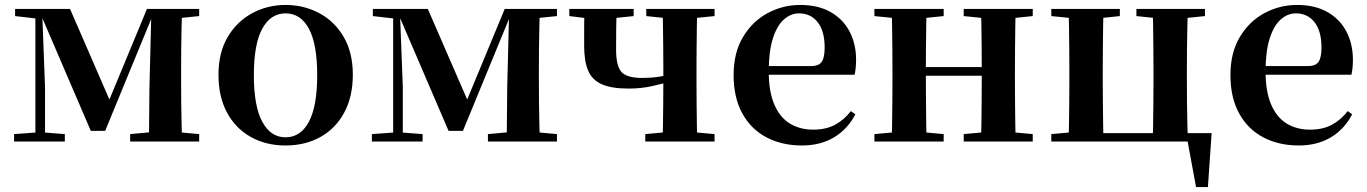

<svg xmlns="http://www.w3.org/2000/svg" viewBox="-20 -572 5525 776"><path d="M347 -43 146 -511H136V-536H263L433 -145H412L574 -536H607V-512H598L405 -43ZM582 0 584 -218 592 -536H716Q715 -511 714 -468.5Q713 -426 712.5 -381Q712 -336 712 -301V-235Q712 -200 712.5 -154.5Q713 -109 714 -67Q715 -25 716 0ZM37 0V-30L133 -37H152L242 -30V0ZM506 0V-30L614 -40H677L785 -30V0ZM41 -507V-536H148V-496H137ZM123 0V-536H150L162 -220V0ZM645 -496V-536H785V-507L677 -496Z M1134 16Q1055 16 993.5 -18.5Q932 -53 897.5 -117Q863 -181 863 -270Q863 -359 900 -422Q937 -485 999 -518.5Q1061 -552 1134 -552Q1208 -552 1270 -519Q1332 -486 1369 -423Q1406 -360 1406 -270Q1406 -181 1371 -116.5Q1336 -52 1274.5 -18Q1213 16 1134 16ZM1134 -17Q1195 -17 1228.5 -80Q1262 -143 1262 -268Q1262 -394 1228.5 -456Q1195 -518 1134 -518Q1074 -518 1040 -456Q1006 -394 1006 -268Q1006 -143 1040 -80Q1074 -17 1134 -17Z M1793 -43 1592 -511H1582V-536H1709L1879 -145H1858L2020 -536H2053V-512H2044L1851 -43ZM2028 0 2030 -218 2038 -536H2162Q2161 -511 2160 -468.5Q2159 -426 2158.5 -381Q2158 -336 2158 -301V-235Q2158 -200 2158.5 -154.5Q2159 -109 2160 -67Q2161 -25 2162 0ZM1483 0V-30L1579 -37H1598L1688 -30V0ZM1952 0V-30L2060 -40H2123L2231 -30V0ZM1487 -507V-536H1594V-496H1583ZM1569 0V-536H1596L1608 -220V0ZM2091 -496V-536H2231V-507L2123 -496Z M2521 -214Q2451 -214 2412 -231.5Q2373 -249 2357 -287Q2341 -325 2341 -386Q2341 -433 2341 -468Q2341 -503 2342 -536H2473Q2471 -499 2470.5 -460.5Q2470 -422 2470 -371Q2470 -306 2491.5 -281.5Q2513 -257 2575 -257Q2610 -257 2640.5 -261.5Q2671 -266 2710 -277V-248Q2664 -235 2618 -224.5Q2572 -214 2521 -214ZM2658 0Q2659 -25 2659.5 -67Q2660 -109 2660.5 -155.5Q2661 -202 2661 -238V-301Q2661 -336 2660.5 -381Q2660 -426 2659.5 -468.5Q2659 -511 2658 -536H2798Q2797 -511 2796.5 -468.5Q2796 -426 2795.5 -381Q2795 -336 2795 -301V-235Q2795 -200 2795.5 -154.5Q2796 -109 2796.5 -67Q2797 -25 2798 0ZM2281 -507V-536H2541V-507L2435 -496H2371ZM2588 0V-30L2696 -40H2758L2868 -30V0ZM2592 -507V-536H2868V-507L2759 -496H2697Z M3221 16Q3141 16 3078.5 -16.5Q3016 -49 2980.5 -113Q2945 -177 2945 -269Q2945 -359 2983 -422.5Q3021 -486 3082.5 -519Q3144 -552 3214 -552Q3288 -552 3338.5 -522.5Q3389 -493 3414.5 -443Q3440 -393 3440 -331Q3440 -296 3434 -270H3003V-305H3258Q3290 -305 3301.5 -322.5Q3313 -340 3313 -380Q3313 -446 3285 -482Q3257 -518 3209 -518Q3176 -518 3148 -493Q3120 -468 3103.5 -416Q3087 -364 3087 -283Q3087 -201 3110 -148.5Q3133 -96 3173.5 -72Q3214 -48 3266 -48Q3319 -48 3355.5 -68Q3392 -88 3419 -123L3437 -110Q3406 -50 3351 -17Q3296 16 3221 16Z M3583 0Q3585 -25 3585.5 -67Q3586 -109 3586.5 -154.5Q3587 -200 3587 -235V-301Q3587 -336 3586.5 -381Q3586 -426 3585.5 -468.5Q3585 -511 3583 -536H3725Q3724 -511 3723.5 -468Q3723 -425 3722.5 -378Q3722 -331 3722 -292V-271Q3722 -218 3722.5 -165Q3723 -112 3723.5 -68.5Q3724 -25 3725 0ZM3944 0Q3946 -25 3946.5 -68.5Q3947 -112 3947.5 -165Q3948 -218 3948 -271V-292Q3948 -331 3947.5 -378Q3947 -425 3946.5 -468Q3946 -511 3944 -536H4085Q4084 -511 4083.5 -468.5Q4083 -426 4082.5 -381Q4082 -336 4082 -301V-235Q4082 -200 4082.5 -154.5Q4083 -109 4083.5 -67Q4084 -25 4085 0ZM3514 0V-30L3624 -40H3686L3794 -30V0ZM3514 -507V-536H3794V-507L3686 -496H3624ZM3875 0V-30L3984 -40H4047L4154 -30V0ZM3875 -507V-536H4154V-507L4047 -496H3984ZM3654 -266V-301H4014V-266Z M4298 0Q4300 -25 4300.5 -67Q4301 -109 4301.5 -154.5Q4302 -200 4302 -235V-301Q4302 -336 4301.5 -381Q4301 -426 4300.5 -468.5Q4300 -511 4298 -536H4440Q4439 -511 4438.5 -468.5Q4438 -426 4437.5 -381Q4437 -336 4437 -301V-235Q4437 -200 4437.5 -154.5Q4438 -109 4438.5 -67Q4439 -25 4440 0ZM4639 0Q4640 -25 4640.5 -67Q4641 -109 4641.5 -154.5Q4642 -200 4642 -235V-301Q4642 -336 4641.5 -381Q4641 -426 4640.5 -468.5Q4640 -511 4639 -536H4781Q4780 -511 4779 -468.5Q4778 -426 4777.5 -381Q4777 -336 4777 -301V-235Q4777 -200 4777.5 -154.5Q4778 -109 4779 -67Q4780 -25 4781 0ZM4814 184 4774 -33 4823 0H4368V-34H4877L4862 184ZM4229 -507V-536H4506V-507L4401 -496H4339ZM4573 -507V-536H4850V-507L4743 -496H4680ZM4229 0V-30L4339 -40H4369V0Z M5229 16Q5149 16 5086.5 -16.5Q5024 -49 4988.5 -113Q4953 -177 4953 -269Q4953 -359 4991 -422.5Q5029 -486 5090.5 -519Q5152 -552 5222 -552Q5296 -552 5346.5 -522.5Q5397 -493 5422.5 -443Q5448 -393 5448 -331Q5448 -296 5442 -270H5011V-305H5266Q5298 -305 5309.5 -322.5Q5321 -340 5321 -380Q5321 -446 5293 -482Q5265 -518 5217 -518Q5184 -518 5156 -493Q5128 -468 5111.5 -416Q5095 -364 5095 -283Q5095 -201 5118 -148.5Q5141 -96 5181.5 -72Q5222 -48 5274 -48Q5327 -48 5363.5 -68Q5400 -88 5427 -123L5445 -110Q5414 -50 5359 -17Q5304 16 5229 16Z"/></svg>

Font: Noto Serif TC
Style: Bold
Weight: 700
Designer: Ryoko NISHIZUKA 西塚涼子 (kana & ideographs); Frank Grießhammer (Latin, Greek & Cyrillic); Wenlong ZHANG 张文龙 (bopomofo); San
Foundry: Adobe
Version: Version 2.002-H1;hotconv 1.1.0;makeotfexe 2.6.0